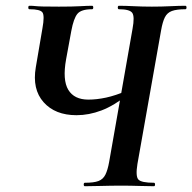

<svg xmlns="http://www.w3.org/2000/svg" viewBox="-20 -645 666 665"><path d="M274 0Q270 0 270 -6Q270 -12 274 -12Q305 -12 321 -18Q337 -24 345 -40Q353 -56 358 -84L439 -545Q447 -588 438 -600.5Q429 -613 392 -613Q388 -613 388 -619Q388 -625 392 -625Q415 -625 444 -623.5Q473 -622 506 -622Q540 -622 570 -623.5Q600 -625 622 -625Q626 -625 626 -619Q626 -613 622 -613Q592 -613 575.5 -607Q559 -601 551 -585Q543 -569 538 -540L456 -77Q449 -34 459.5 -23Q470 -12 513 -12Q517 -12 517 -6Q517 0 513 0Q490 0 461.5 -1Q433 -2 401 -2Q364 -2 331 -1Q298 0 274 0ZM245 -246Q171 -246 131 -291Q91 -336 104 -412L127 -547Q135 -591 127 -602Q119 -613 82 -613Q78 -613 78 -619Q78 -625 82 -625Q94 -625 102 -624Q110 -623 127.5 -622.5Q145 -622 184 -622Q232 -622 257.5 -623.5Q283 -625 299 -625Q303 -625 303 -619Q303 -613 299 -613Q261 -613 248 -597Q235 -581 227 -538L209 -440Q196 -368 216.5 -334Q237 -300 286 -300Q315 -300 347.5 -307Q380 -314 420 -331L427 -320Q375 -279 331.5 -262.5Q288 -246 245 -246Z"/></svg>

Font: Cormorant Infant Light
Style: Italic
Weight: 300
Italic angle: -10°
Designer: Christian Thalmann (Catharsis Fonts)
Foundry: Catharsis Fonts
Version: Version 4.001